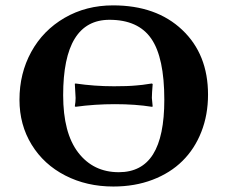

<svg xmlns="http://www.w3.org/2000/svg" viewBox="-20 -678 839 708"><path d="M258.8 -284.2C306 -290.7 354.3 -293.9 403.8 -293.9C453.9 -293.9 499.3 -290.7 540 -284.2L543 -285.2L540 -316.9C540 -327 541 -344.1 543 -368.2L540 -370.1C538.7 -370.1 534.2 -369.5 526.4 -368.2C518.6 -366.9 511.8 -365.9 506.1 -365.2C500.4 -364.6 492.4 -363.8 481.9 -362.8C471.5 -361.8 459.4 -361.1 445.6 -360.6C431.7 -360.1 416.7 -359.9 400.4 -359.9C352.5 -359.9 305.3 -363.3 258.8 -370.1L255.9 -369.1L258.8 -316.9C258.8 -306.8 257.8 -296.5 255.9 -286.1ZM383.8 -605C454.4 -605 505.8 -581.8 537.8 -535.4C569.9 -489 585.9 -413.9 585.9 -310.1C585.9 -220.2 572.1 -153.2 544.4 -109.1C516.8 -65 474.6 -43 418 -43C355.5 -43 305.7 -67.1 268.6 -115.2C231.4 -163.4 212.9 -234 212.9 -327.1C212.9 -512.4 269.9 -605 383.8 -605ZM747.1 -329.1C747.1 -428.4 715.3 -508.1 651.6 -568.1C588 -628.2 503.1 -658.2 397 -658.2C330.6 -658.2 270.9 -642.8 218 -612.1C165.1 -581.3 124.2 -539.5 95.2 -486.6C66.2 -433.7 51.8 -374.8 51.8 -310.1C51.8 -248.5 66.7 -193.4 96.7 -144.5C126.6 -95.7 168 -57.8 220.7 -30.8C273.4 -3.7 332.5 9.8 397.9 9.8C450.7 9.8 498.9 1.5 542.5 -15.1C586.1 -31.7 622.9 -54.9 652.8 -84.5C682.8 -114.1 706 -149.8 722.4 -191.7C738.9 -233.5 747.1 -279.3 747.1 -329.1Z"/></svg>

Font: Linux Biolinum G
Style: Bold
Weight: 700
Designer: Philipp H. Poll
Foundry: Philipp H. Poll
Version: Version 1.1.0